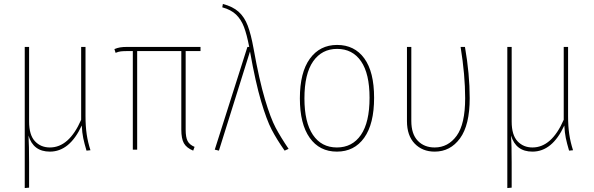

<svg xmlns="http://www.w3.org/2000/svg" viewBox="-20 -756 3003 970"><path d="M417 5Q406 -32 400.5 -58.5Q395 -85 393 -122Q332 10 232 10Q148 10 124 -71Q127 -20 127 64V192L105 194V-519H127V-142Q127 -74 156.5 -42.5Q186 -11 232 -11Q329 -11 390 -151V-519H412V-170Q412 -118 418 -77.5Q424 -37 437 3Z M918 -498V-101Q918 -63 927.5 -44Q937 -25 963 -14L956 5Q922 -9 909 -32.5Q896 -56 896 -101V-498H673V0H651V-498H627Q603 -498 590.5 -496.5Q578 -495 564 -489L558 -508Q572 -514 586.5 -516.5Q601 -519 624 -519H993V-498Z M1261 -511Q1290 -350 1318.5 -254.5Q1347 -159 1372.5 -111Q1398 -63 1438 -4L1418 5Q1378 -52 1352.5 -101Q1327 -150 1299 -244.5Q1271 -339 1243 -496L1086 5L1065 0L1230 -519H1239Q1227 -582 1212.5 -620Q1198 -658 1172.5 -682.5Q1147 -707 1103 -719L1106 -736Q1156 -723 1185.5 -696.5Q1215 -670 1231.5 -626.5Q1248 -583 1261 -511Z M1870 -262Q1870 -130 1820 -60Q1770 10 1682 10Q1594 10 1544.5 -60Q1495 -130 1495 -259Q1495 -390 1545.5 -459.5Q1596 -529 1683 -529Q1771 -529 1820.5 -461Q1870 -393 1870 -262ZM1518 -259Q1518 -138 1561 -74.5Q1604 -11 1682 -11Q1760 -11 1803.5 -74.5Q1847 -138 1847 -262Q1847 -384 1804 -446.5Q1761 -509 1683 -509Q1606 -509 1562 -446Q1518 -383 1518 -259Z M2353 -260Q2353 -124 2304 -57Q2255 10 2176 10Q2114 10 2075 -30.5Q2036 -71 2036 -144V-519H2058V-145Q2058 -79 2090.5 -45Q2123 -11 2176 -11Q2244 -11 2287 -70Q2330 -129 2330 -260Q2330 -377 2307 -519H2329Q2353 -382 2353 -260Z M2855 5Q2844 -32 2838.5 -58.5Q2833 -85 2831 -122Q2770 10 2670 10Q2586 10 2562 -71Q2565 -20 2565 64V192L2543 194V-519H2565V-142Q2565 -74 2594.5 -42.5Q2624 -11 2670 -11Q2767 -11 2828 -151V-519H2850V-170Q2850 -118 2856 -77.5Q2862 -37 2875 3Z"/></svg>

Font: Fira Sans Condensed Thin
Style: Regular
Weight: 250
Width: 3
Designer: Carrois Corporate & Edenspiekermann AG
Foundry: Carrois Corporate GbR & Edenspiekermann AG
Version: Version 4.203